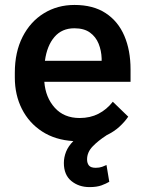

<svg xmlns="http://www.w3.org/2000/svg" viewBox="-20 -558 576 772"><path d="M419.4 172.9Q407.2 180.2 388.2 187.3Q369.1 194.3 339.8 194.3Q296.9 194.3 266.8 169.7Q236.8 145 236.8 97.2Q236.8 74.7 245.6 52.2Q254.4 29.8 274.9 9.3Q202.1 4.9 149.4 -29.3Q96.7 -63.5 68.1 -119.9Q39.6 -176.3 39.6 -246.1V-265.6Q39.6 -348.6 70.8 -409.9Q102.1 -471.2 156.5 -504.6Q210.9 -538.1 279.3 -538.1Q355 -538.1 405 -505.1Q455.1 -472.2 480 -413.8Q504.9 -355.5 504.9 -279.3V-229H158.2Q163.1 -166 200.2 -124.8Q237.3 -83.5 300.3 -83.5Q342.8 -83.5 376 -100.6Q409.2 -117.7 433.6 -148.9L495.6 -88.9Q481.4 -67.9 459.7 -48.1Q438 -28.3 408.2 -14.2H408.7Q374.5 7.8 352.3 31Q330.1 54.2 330.1 83Q330.1 98.1 337.6 107.4Q345.2 116.7 364.7 116.7Q379.4 116.7 390.4 112.8Q401.4 108.9 408.2 105.5ZM278.8 -444.3Q229 -444.3 199 -409.4Q168.9 -374.5 160.6 -313.5H388.7V-322.8Q387.7 -354.5 376.5 -382.3Q365.2 -410.2 341.6 -427.2Q317.9 -444.3 278.8 -444.3Z"/></svg>

Font: Vazirmatn RD Medium
Style: Regular
Weight: 500
Designer: Saber Rastikerdar
Foundry: Saber Rastikerdar
Version: Version 33.003